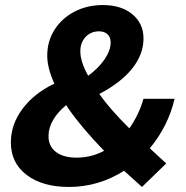

<svg xmlns="http://www.w3.org/2000/svg" viewBox="-20 -730 737 760"><path d="M573 -143Q611 -108 638 -83L542 10L471 -54Q370 10 253 10Q148 10 85.5 -37.5Q23 -85 23 -166Q23 -237 68.5 -298.5Q114 -360 195 -399Q167 -461 167 -510Q167 -567 196 -612.5Q225 -658 275 -684Q325 -710 387 -710Q460 -710 504 -673.5Q548 -637 548 -578Q548 -515 503.5 -459Q459 -403 373 -358Q416 -297 492 -222Q530 -276 548 -339H671Q646 -231 573 -143ZM298 -527Q298 -486 329 -430Q371 -461 394.5 -496Q418 -531 418 -562Q418 -583 405.5 -594.5Q393 -606 372 -606Q340 -606 319 -584Q298 -562 298 -527ZM283 -106Q341 -106 392 -133Q303 -225 251 -300L242 -314Q209 -287 190.5 -255.5Q172 -224 172 -191Q172 -151 201.5 -128.5Q231 -106 283 -106Z"/></svg>

Font: Sarabun
Style: Bold Italic
Weight: 700
Italic angle: -10°
Designer: Suppakit Chalermlarp | Katatrad Co.,Ltd.
Foundry: Cadson Demak Co.,Ltd.
Version: Version 1.000; ttfautohint (v1.6)